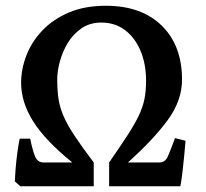

<svg xmlns="http://www.w3.org/2000/svg" viewBox="-20 -650 719 670"><path d="M50.8 0 31.7 -17.1Q32.2 -33.2 34.4 -60.5Q36.6 -87.9 40.5 -116.7Q44.4 -145.5 48.8 -166H85.4Q93.8 -124.5 102.5 -103.8Q111.3 -83 132.3 -83H232.4Q137.7 -159.7 95.7 -226.6Q53.7 -293.5 53.7 -360.8Q53.7 -408.7 72 -456.3Q90.3 -503.9 127.4 -543.2Q164.6 -582.5 220 -606.2Q275.4 -629.9 349.6 -629.9Q473.6 -629.9 544.4 -560.5Q615.2 -491.2 615.2 -372.1Q615.2 -299.3 565.4 -231.2Q515.6 -163.1 426.3 -83H535.6Q555.7 -83 564.7 -102.3Q573.7 -121.6 590.8 -168L627.4 -158.7Q626 -139.6 623 -108.6Q620.1 -77.6 616.5 -47.4Q612.8 -17.1 609.4 0H360.8V-83Q399.4 -138.7 424.3 -177Q449.2 -215.3 463.6 -245.1Q478 -274.9 483.9 -303.5Q489.7 -332 489.7 -368.2Q489.7 -427.2 470.2 -473.1Q450.7 -519 415.8 -545.2Q380.9 -571.3 333.5 -571.3Q293.5 -571.3 264.2 -551Q234.9 -530.8 216.3 -499.8Q197.8 -468.8 188.7 -434.8Q179.7 -400.9 179.7 -373.5Q179.7 -335.4 184.1 -305.7Q188.5 -275.9 201.4 -245.6Q214.4 -215.3 239.7 -177Q265.1 -138.7 307.1 -83V0Z"/></svg>

Font: David Libre
Style: Bold
Weight: 700
Designer: Ismar David, J. Victor Gaultney, Annie Olsen and Meir Sadan
Foundry: Monotype Imaging Inc. & SIL International
Version: Version 1.100; ttfautohint (v1.8.4.7-5d5b)